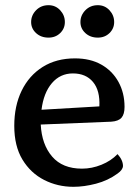

<svg xmlns="http://www.w3.org/2000/svg" viewBox="-20 -785 540 740"><path d="M137 -305Q141 -228 181 -181.5Q221 -135 296 -135Q334 -135 371 -150Q408 -165 433 -191Q454 -168 454 -145Q453 -130 433 -116Q396 -89 350 -77Q304 -65 263 -65Q202 -65 150 -91.5Q98 -118 66.5 -170Q35 -222 35 -300Q35 -377 63.5 -435.5Q92 -494 144.5 -527Q197 -560 269 -560Q328 -560 370.5 -536Q413 -512 436.5 -469.5Q460 -427 460 -373Q460 -345 448.5 -331.5Q437 -318 409 -316ZM261 -502Q212 -502 180 -464.5Q148 -427 140 -362L363 -375Q366 -436 338.5 -469Q311 -502 261 -502ZM167 -640Q138 -640 119 -657.5Q100 -675 100 -700Q100 -726 119 -745.5Q138 -765 167 -765Q194 -765 212 -745.5Q230 -726 230 -700Q230 -675 212 -657.5Q194 -640 167 -640ZM357 -640Q328 -640 309 -657.5Q290 -675 290 -700Q290 -726 309 -745.5Q328 -765 357 -765Q384 -765 402 -745.5Q420 -726 420 -700Q420 -675 402 -657.5Q384 -640 357 -640Z"/></svg>

Font: Gowun Batang
Style: Bold
Weight: 700
Designer: Yanghee Ryu
Foundry: Yanghee Ryu
Version: Version 2.000